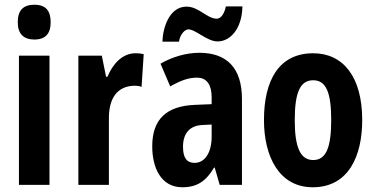

<svg xmlns="http://www.w3.org/2000/svg" viewBox="-20 -781 1584 811"><path d="M125 -761C77 -761 55 -736 55 -687C55 -639 79 -614 125 -614C172 -614 194 -639 194 -687C194 -735 174 -761 125 -761ZM189 -546H60V0H189Z M552 -556C495 -556 455 -508 434 -457H428L410 -546H311V0H440V-279C439 -364 474 -419 551 -419C554 -419 570 -418 578 -414L587 -552C571 -556 560 -556 552 -556Z M666 -605H736C740 -635 761 -657 775 -657C807 -657 854 -606 899 -606C952 -606 1002 -658 1004 -754H934C929 -728 915 -702 896 -702C854 -702 820 -753 768 -753C696 -753 668 -666 666 -605ZM822 -558C767 -558 708 -541 658 -512L699 -416C745 -442 777 -453 812 -453C855 -453 874 -421 874 -370V-341L802 -338C685 -333 623 -279 623 -163C623 -74 659 10 750 10C814 10 851 -17 884 -73H887L908 0H1002V-363C1002 -494 938 -558 822 -558ZM836 -253 874 -255V-204C874 -136 845 -93 802 -93C770 -93 753 -113 753 -161C753 -216 780 -251 836 -253Z M1510 -274C1510 -457 1429 -556 1303 -556C1157 -556 1095 -440 1095 -274C1095 -120 1159 10 1301 10C1453 10 1510 -123 1510 -274ZM1225 -273C1225 -391 1248 -442 1303 -442C1357 -442 1379 -391 1379 -274C1379 -157 1357 -105 1303 -105C1249 -105 1225 -158 1225 -273Z"/></svg>

Font: Noto Sans Tamil ExtraCondensed
Style: Bold
Weight: 700
Width: 2
Designer: Jelle Bosma - Monotype Design Team
Foundry: Monotype Imaging Inc.
Version: Version 2.004